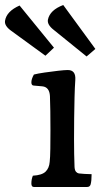

<svg xmlns="http://www.w3.org/2000/svg" viewBox="-95 -825 400 765"><path d="M40 -80Q30 -80 30 -94Q30 -111 36 -125Q72 -127 86.5 -141Q101 -155 103 -180Q105 -197 105.5 -232Q106 -267 106 -306Q106 -345 105.5 -382.5Q105 -420 104 -442Q102 -478 74 -481L40 -484Q30 -484 30 -497Q30 -510 40 -528Q55 -532 82.5 -536Q110 -540 136.5 -543Q163 -546 175 -546Q208 -546 205 -506Q203 -477 202 -437.5Q201 -398 200.5 -354.5Q200 -311 200 -270Q200 -240 200.5 -212Q201 -184 202 -159Q203 -146 208 -140.5Q213 -135 219 -134Q228 -133 242.5 -132Q257 -131 270 -131Q270 -104 266 -90Q263 -80 252 -80ZM-50 -702Q-78 -722 -75 -742Q-69 -780 -17 -803L120 -635L86 -603ZM119 -706Q92 -727 96 -747Q104 -785 157 -805L285 -630L250 -600Z"/></svg>

Font: Gowun Batang
Style: Bold
Weight: 700
Designer: Yanghee Ryu
Foundry: Yanghee Ryu
Version: Version 2.000